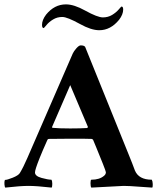

<svg xmlns="http://www.w3.org/2000/svg" viewBox="-33 -854 719 878"><path d="M268.6 -834Q305.7 -834 356.4 -805.7Q413.1 -774.4 437.5 -774.4Q460.9 -774.4 479.5 -785.6Q498 -796.9 509.3 -810.1Q520.5 -823.2 522.5 -824.2Q530.3 -824.2 530.3 -810.5Q530.3 -788.1 511.7 -763.7Q472.7 -715.8 420.9 -715.8Q383.8 -715.8 333 -744.1Q274.4 -776.4 252 -776.4Q228.5 -776.4 210 -765.1Q191.4 -753.9 180.2 -740.2Q168.9 -726.6 167 -725.6Q159.2 -725.6 159.2 -740.2Q159.2 -762.7 177.7 -787.1Q215.8 -834 268.6 -834ZM91.8 -130.9 299.8 -609.4Q304.7 -620.1 316.4 -633.3Q328.1 -646.5 335.9 -646.5Q351.6 -646.5 356.4 -639.6L556.6 -144.5Q563.5 -128.9 571.8 -106.4Q580.1 -84 584 -74.2Q601.6 -32.2 661.1 -32.2Q665 -25.4 665.5 -12.2Q666 1 663.1 3.9Q654.3 3.9 606 0Q557.6 -3.9 532.2 -3.9Q525.4 -3.9 384.8 3.9Q380.9 0 380.9 -16.1Q380.9 -32.2 384.8 -32.2Q421.9 -32.2 442.4 -49.8Q451.2 -56.6 451.2 -66.4Q451.2 -70.3 436.5 -107.4Q421.9 -144.5 407.2 -179.7L392.6 -214.8Q388.7 -218.8 385.7 -218.8Q367.2 -219.7 292 -219.7Q224.6 -219.7 190.4 -218.8Q185.5 -218.8 183.6 -213.9Q159.2 -159.2 148.4 -131.8Q127 -78.1 127 -65.4Q127 -48.8 156.7 -40.5Q186.5 -32.2 202.1 -32.2Q206.1 -26.4 206.1 -13.2Q206.1 0 203.1 3.9Q134.8 -3.9 97.7 -3.9Q59.6 -3.9 -8.8 3.9Q-11.7 1 -12.7 -11.2Q-13.7 -23.4 -10.7 -31.2Q0 -31.2 25.4 -41.5Q50.8 -51.8 57.6 -62.5Q74.2 -89.8 91.8 -130.9ZM288.1 -464.8 205.1 -273.4Q205.1 -269.5 207 -269.5Q236.3 -266.6 288.1 -266.6Q335.9 -266.6 366.2 -268.6L369.1 -273.4Z"/></svg>

Font: Crimson
Style: Bold
Weight: 700
Version: Version 0.8 ; ttfautohint (v1.00) -l 8 -r 50 -G 200 -x 14 -D